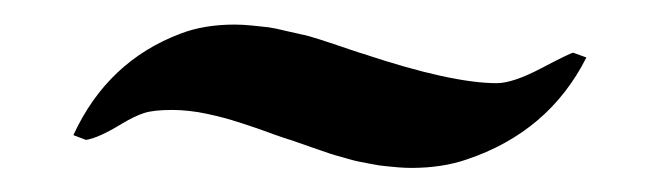

<svg xmlns="http://www.w3.org/2000/svg" viewBox="-20 -692 539 157"><path d="M386.2 -624Q399.4 -624 422.6 -636.2Q445.8 -648.4 448.7 -648.9L459.5 -645Q428.7 -584 361.3 -561.5Q341.3 -554.7 316.4 -554.7Q311 -554.7 305.2 -555.2Q299.3 -555.7 294.7 -556.2Q290 -556.6 283.7 -557.9Q277.3 -559.1 273.7 -559.8Q270 -560.5 263.2 -562.5Q256.3 -564.5 253.7 -565.2Q251 -565.9 243.4 -568.6Q235.8 -571.3 234.1 -571.8Q232.4 -572.3 224.4 -575.2Q216.3 -578.1 215.8 -578.1Q213.9 -578.6 204.3 -582Q194.8 -585.4 190.7 -586.9Q186.5 -588.4 177.5 -591.3Q168.5 -594.2 162.8 -595.7Q157.2 -597.2 149.4 -598.9Q141.6 -600.6 134.5 -601.3Q127.4 -602.1 121.1 -602.1Q105.5 -602.1 97.9 -599.6Q90.3 -597.2 79.6 -590.8Q60.5 -579.1 50.3 -577.6L40 -581.5Q67.9 -642.1 127.9 -664.6Q147 -671.9 171.9 -671.9Q178.7 -671.9 186.3 -671.1Q193.8 -670.4 199.5 -669.7Q205.1 -668.9 213.9 -666.7Q222.7 -664.6 226.8 -663.8Q231 -663.1 241 -659.9Q251 -656.7 252.9 -656Q254.9 -655.3 265.9 -651.6Q276.9 -647.9 277.3 -647.9Q349.1 -624 386.2 -624Z"/></svg>

Font: Corben
Style: Regular
Weight: 400
Designer: vernon adams
Foundry: vernon adams
Version: Version 1.100